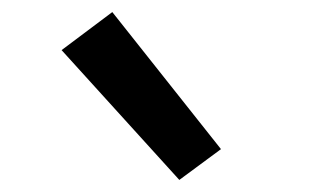

<svg xmlns="http://www.w3.org/2000/svg" viewBox="-20 -832 540 318"><path d="M277 -534 82 -749 166 -812 346 -585Z"/></svg>

Font: Iosevka SS18 Semibold
Style: Regular
Weight: 600
Monospace: yes
Designer: Belleve Invis
Foundry: Belleve Invis
Version: Version 25.1.1; ttfautohint (v1.8.4)